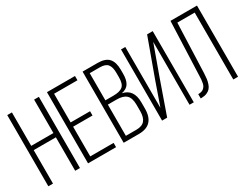

<svg xmlns="http://www.w3.org/2000/svg" viewBox="-72 -1167 2092 1636"><g transform="rotate(-30 974.0 -349.5)"><path d="M40 0V-700.2H85.9V-371.1H304.2V-700.2H351.1V0H304.2V-329.1H85.9V0Z M430.7 0V-700.2H706.5V-658.2H476.6V-376H667.5V-334H476.6V-42H706.5V0Z M781.2 0V-700.2H928.2Q1004.9 -700.2 1038.1 -663.1Q1071.3 -626 1071.3 -550.8V-511.2Q1071.3 -451.2 1050.5 -417.5Q1029.8 -383.8 979 -373Q1084 -352.1 1084 -223.1V-162.1Q1084 0 931.2 0ZM827.1 -42H931.2Q987.3 -42 1012.7 -72.3Q1038.1 -102.5 1038.1 -163.1V-226.1Q1038.1 -292.5 1008.1 -320.8Q978 -349.1 914.1 -349.1H827.1ZM827.1 -391.1H905.3Q969.7 -391.1 997.6 -414.6Q1025.4 -438 1025.4 -502V-546.9Q1025.4 -604.5 1003.4 -631.3Q981.4 -658.2 927.2 -658.2H827.1Z M1159.2 0V-700.2H1201.2V-101.1L1282.2 -332L1416 -700.2H1471.2V0H1429.2V-619.1L1323.2 -325.2L1209 0Z M1538.6 1V-41Q1557.6 -41 1572 -45.4Q1586.4 -49.8 1595.7 -59.3Q1605 -68.8 1610.6 -78.9Q1616.2 -88.9 1619.1 -105.7Q1622.1 -122.6 1623.3 -135.7Q1624.5 -148.9 1625 -169.9L1646 -700.2H1906.7V0H1859.9V-658.2H1689L1670.9 -170.9Q1669.4 -139.2 1666.5 -116.5Q1663.6 -93.8 1655.5 -70.3Q1647.5 -46.9 1634.5 -32.5Q1621.6 -18.1 1599.9 -8.8Q1578.1 0.5 1547.9 1Z"/></g></svg>

Font: Bebas Neue Book
Style: Regular
Weight: 400
Designer: Ryoichi Tsunekawa
Foundry: Ryoichi Tsunekawa
Version: Version 001.003